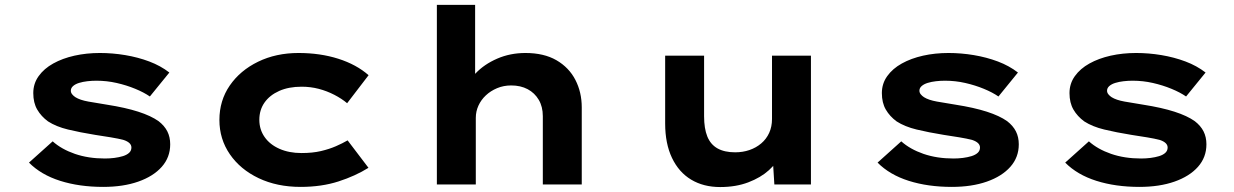

<svg xmlns="http://www.w3.org/2000/svg" viewBox="-20 -760 5082 791"><path d="M405.2 10Q306.8 10 227.9 -15Q149 -40 99.4 -90.1L197 -177.7Q233.2 -145.3 288.5 -126.1Q343.9 -107 412.2 -107Q431.6 -107 451 -109.4Q470.4 -111.9 486.5 -116.8Q502.6 -121.8 512 -130.5Q521.4 -139.2 521.4 -152.3Q521.4 -172.3 490.2 -183.1Q468.6 -189 436.5 -194.2Q404.4 -199.5 371.8 -204.4Q308.9 -214.6 260.2 -226.4Q211.5 -238.2 177.8 -259.9Q149.6 -280.6 133.4 -308.5Q117.1 -336.4 117.1 -376.5Q117.1 -415.6 139.2 -446.4Q161.3 -477.3 199.3 -498.4Q237.4 -519.6 286.9 -530.7Q336.4 -541.7 391.7 -541.7Q443.6 -541.7 495.8 -533Q548 -524.3 595 -506.7Q641.9 -489 677.7 -461.2L597.4 -362.5Q572.6 -379.6 537 -394.2Q501.4 -408.9 460.6 -418.2Q419.8 -427.5 377.2 -427.5Q357.8 -427.5 339.5 -425.3Q321.3 -423.2 306 -418.5Q290.6 -413.8 281.2 -405.6Q271.8 -397.4 271.8 -386.3Q271.8 -378.3 277.3 -371.5Q282.8 -364.6 290.8 -359.5Q309.3 -347.8 343.8 -341.6Q378.2 -335.5 420.9 -328.7Q496.7 -316.8 549.4 -299.9Q602.2 -282.9 633.3 -260.8Q657.6 -242 669.4 -218.7Q681.2 -195.3 681.2 -165.5Q681.2 -112 646.5 -72.8Q611.8 -33.6 549.7 -11.8Q487.6 10 405.2 10Z M1218.4 10Q1121.2 10 1045.5 -26Q969.9 -62 926.9 -124.6Q883.9 -187.1 883.9 -265.9Q883.9 -345.6 926.6 -407.7Q969.3 -469.7 1043.2 -505.7Q1117.2 -541.7 1209.8 -541.7Q1298.9 -541.7 1373.7 -518Q1448.5 -494.2 1498.5 -450.2L1410.1 -334.8Q1388 -353.5 1357.5 -369.3Q1327 -385.1 1293.1 -394Q1259.2 -402.8 1222.7 -402.8Q1169.2 -402.8 1130.1 -385.3Q1091.1 -367.9 1069.7 -337.4Q1048.4 -307 1048.4 -266.4Q1048.4 -226.5 1070.1 -195.5Q1091.8 -164.4 1131.2 -147Q1170.7 -129.5 1222 -129.5Q1267.5 -129.5 1302.1 -137.6Q1336.8 -145.8 1363.8 -157.6Q1390.9 -169.4 1412.1 -181.7L1498 -68.7Q1444.1 -35 1374.4 -12.5Q1304.7 10 1218.4 10Z M1779.8 0V-740H1937.4V-390.7L1891.9 -376.4Q1903.7 -420.3 1939.4 -457.8Q1975 -495.3 2028.5 -518.5Q2082 -541.7 2144.7 -541.7Q2220.7 -541.7 2272.4 -511.9Q2324 -482 2350.4 -431Q2376.7 -380 2376.7 -317.7V0H2216.3V-281.5Q2216.3 -320.3 2199.6 -348.7Q2182.9 -377.1 2153.8 -392.6Q2124.7 -408 2086 -408Q2054.6 -408 2027.8 -396.7Q2001 -385.4 1981.5 -367Q1961.9 -348.6 1951.1 -324.9Q1940.2 -301.1 1940.2 -274.5V0H1860.5Q1823.2 0 1803 0Q1782.8 0 1779.8 0Z M2947.1 10.6Q2878.3 10.6 2827.5 -19.9Q2776.7 -50.3 2748.5 -109.4Q2720.3 -168.4 2720.3 -251.3V-530.7H2880.7V-281Q2880.7 -230.8 2893.9 -197.9Q2907.1 -165 2935.8 -148.7Q2964.6 -132.5 3008.6 -132.5Q3040.2 -132.5 3067.6 -141.9Q3095 -151.3 3116.1 -169.2Q3137.2 -187 3148.9 -212.6Q3160.5 -238.2 3160.5 -269.6V-530.7H3320.9V0H3170.2L3163.4 -108.9L3192.8 -120.9Q3181.4 -89.3 3147.7 -58.8Q3114 -28.3 3063 -8.9Q3012 10.6 2947.1 10.6Z M3901.2 10Q3802.8 10 3723.9 -15Q3645 -40 3595.4 -90.1L3693 -177.7Q3729.2 -145.3 3784.5 -126.1Q3839.9 -107 3908.2 -107Q3927.6 -107 3947 -109.4Q3966.4 -111.9 3982.5 -116.8Q3998.6 -121.8 4008 -130.5Q4017.4 -139.2 4017.4 -152.3Q4017.4 -172.3 3986.2 -183.1Q3964.6 -189 3932.5 -194.2Q3900.4 -199.5 3867.8 -204.4Q3804.9 -214.6 3756.2 -226.4Q3707.5 -238.2 3673.8 -259.9Q3645.6 -280.6 3629.4 -308.5Q3613.1 -336.4 3613.1 -376.5Q3613.1 -415.6 3635.2 -446.4Q3657.3 -477.3 3695.3 -498.4Q3733.4 -519.6 3782.9 -530.7Q3832.4 -541.7 3887.7 -541.7Q3939.6 -541.7 3991.8 -533Q4044 -524.3 4091 -506.7Q4137.9 -489 4173.7 -461.2L4093.4 -362.5Q4068.6 -379.6 4033 -394.2Q3997.4 -408.9 3956.6 -418.2Q3915.8 -427.5 3873.2 -427.5Q3853.8 -427.5 3835.5 -425.3Q3817.3 -423.2 3802 -418.5Q3786.6 -413.8 3777.2 -405.6Q3767.8 -397.4 3767.8 -386.3Q3767.8 -378.3 3773.3 -371.5Q3778.8 -364.6 3786.8 -359.5Q3805.3 -347.8 3839.8 -341.6Q3874.2 -335.5 3916.9 -328.7Q3992.7 -316.8 4045.4 -299.9Q4098.2 -282.9 4129.3 -260.8Q4153.6 -242 4165.4 -218.7Q4177.2 -195.3 4177.2 -165.5Q4177.2 -112 4142.5 -72.8Q4107.8 -33.6 4045.7 -11.8Q3983.6 10 3901.2 10Z M4674.2 10Q4575.8 10 4496.9 -15Q4418 -40 4368.4 -90.1L4466 -177.7Q4502.2 -145.3 4557.5 -126.1Q4612.9 -107 4681.2 -107Q4700.6 -107 4720 -109.4Q4739.4 -111.9 4755.5 -116.8Q4771.6 -121.8 4781 -130.5Q4790.4 -139.2 4790.4 -152.3Q4790.4 -172.3 4759.2 -183.1Q4737.6 -189 4705.5 -194.2Q4673.4 -199.5 4640.8 -204.4Q4577.9 -214.6 4529.2 -226.4Q4480.5 -238.2 4446.8 -259.9Q4418.6 -280.6 4402.4 -308.5Q4386.1 -336.4 4386.1 -376.5Q4386.1 -415.6 4408.2 -446.4Q4430.3 -477.3 4468.3 -498.4Q4506.4 -519.6 4555.9 -530.7Q4605.4 -541.7 4660.7 -541.7Q4712.6 -541.7 4764.8 -533Q4817 -524.3 4864 -506.7Q4910.9 -489 4946.7 -461.2L4866.4 -362.5Q4841.6 -379.6 4806 -394.2Q4770.4 -408.9 4729.6 -418.2Q4688.8 -427.5 4646.2 -427.5Q4626.8 -427.5 4608.5 -425.3Q4590.3 -423.2 4575 -418.5Q4559.6 -413.8 4550.2 -405.6Q4540.8 -397.4 4540.8 -386.3Q4540.8 -378.3 4546.3 -371.5Q4551.8 -364.6 4559.8 -359.5Q4578.3 -347.8 4612.8 -341.6Q4647.2 -335.5 4689.9 -328.7Q4765.7 -316.8 4818.4 -299.9Q4871.2 -282.9 4902.3 -260.8Q4926.6 -242 4938.4 -218.7Q4950.2 -195.3 4950.2 -165.5Q4950.2 -112 4915.5 -72.8Q4880.8 -33.6 4818.7 -11.8Q4756.6 10 4674.2 10Z"/></svg>

Font: Lexend Tera
Style: Regular
Weight: 400
Designer: Bonnie Shaver-Troup, Thomas Jockin
Foundry: Lexend
Version: Version 1.007